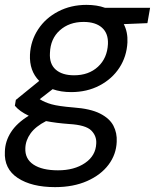

<svg xmlns="http://www.w3.org/2000/svg" viewBox="-49 -536 636 788"><path d="M243 -158Q201 -158 167 -170L114 -129Q134 -116 162.5 -108Q191 -100 252 -95Q322 -90 361.5 -70Q401 -50 416.5 -20Q432 10 430 46Q428 98 396.5 140Q365 182 308.5 207Q252 232 177 232Q81 232 24 194.5Q-33 157 -29 86Q-28 44 -4 6.5Q20 -31 69 -61Q50 -70 36 -80Q22 -90 12 -102L16 -126L112 -204Q71 -245 74 -312Q77 -369 107.5 -415.5Q138 -462 190 -489Q242 -516 306 -516Q349 -516 382 -504H567L556 -441L459 -437Q476 -404 474 -362Q471 -304 441 -258Q411 -212 359.5 -185Q308 -158 243 -158ZM255 -227Q315 -227 353 -262Q391 -297 394 -355Q396 -399 369.5 -422.5Q343 -446 294 -446Q235 -446 196.5 -411.5Q158 -377 156 -319Q153 -274 179.5 -250.5Q206 -227 255 -227ZM55 72Q53 116 88.5 139.5Q124 163 189 163Q256 163 300 133Q344 103 346 53Q348 22 325.5 -0.5Q303 -23 235 -27Q181 -31 140 -39Q97 -17 76.5 11.5Q56 40 55 72Z"/></svg>

Font: DM Sans Italic
Style: Regular
Weight: 400
Italic angle: -10°
Designer: Colophon Foundry, Jonny Pinhorn
Foundry: Colophon Foundry
Version: Version 4.004; ttfautohint (v1.8.4.7-5d5b)